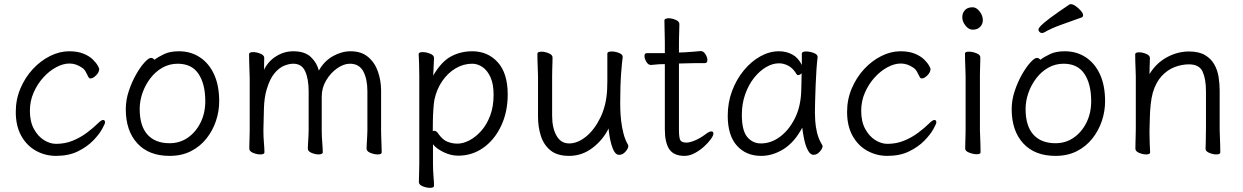

<svg xmlns="http://www.w3.org/2000/svg" viewBox="-20 -733 5988 925"><path d="M486 -143Q486 -137 472 -111.5Q458 -86 429 -56Q400 -26 355.5 -4Q311 18 250 18Q198 18 153.5 -6.5Q109 -31 82.5 -78.5Q56 -126 56 -194Q56 -254 78.5 -307Q101 -360 138 -400Q175 -440 221 -463Q267 -486 313 -486Q354 -486 382 -474.5Q410 -463 426.5 -447Q443 -431 450.5 -417.5Q458 -404 458 -401Q458 -385 443 -370Q428 -355 416 -355Q410 -355 407 -360Q400 -374 393 -387Q386 -400 375 -407Q346 -427 315 -427Q284 -427 250.5 -409Q217 -391 188.5 -359.5Q160 -328 142 -287Q124 -246 124 -199Q124 -147 143.5 -111.5Q163 -76 192 -58Q221 -40 250 -40Q293 -40 330 -55Q367 -70 398.5 -93.5Q430 -117 453 -140Q468 -155 477 -155Q486 -155 486 -143Z M724 -445Q744 -460 772 -473Q800 -486 842 -486Q899 -486 943 -457Q987 -428 1011.5 -374.5Q1036 -321 1036 -245Q1036 -197 1020.5 -150.5Q1005 -104 974.5 -65.5Q944 -27 899.5 -4.5Q855 18 797 18Q697 18 641.5 -42.5Q586 -103 586 -207Q586 -251 600.5 -294.5Q615 -338 635.5 -374Q656 -410 676 -432Q696 -454 707 -454Q717 -454 724 -445ZM797 -43Q846 -43 884.5 -69.5Q923 -96 946 -142Q969 -188 969 -245Q969 -328 936.5 -377Q904 -426 836 -426Q796 -426 762.5 -407Q729 -388 704.5 -356Q680 -324 666.5 -285.5Q653 -247 653 -208Q653 -126 690.5 -84.5Q728 -43 797 -43Z M1750 -293Q1750 -353 1730 -389.5Q1710 -426 1666 -426Q1636 -426 1604.5 -404Q1573 -382 1551.5 -346Q1530 -310 1530 -268V-105Q1530 -77 1532.5 -46.5Q1535 -16 1535 1Q1535 6 1529 8.5Q1523 11 1515 11Q1499 11 1481 3.5Q1463 -4 1463 -17Q1463 -25 1464 -41.5Q1465 -58 1466 -76Q1467 -94 1467 -105V-293Q1467 -352 1450.5 -389Q1434 -426 1393 -426Q1372 -426 1348 -416Q1324 -406 1302 -379.5Q1280 -353 1265 -303Q1253 -263 1251.5 -209.5Q1250 -156 1249 -105Q1249 -74 1251.5 -45Q1254 -16 1254 1Q1254 11 1234 11Q1218 11 1199.5 3.5Q1181 -4 1181 -17Q1181 -25 1181.5 -43.5Q1182 -62 1182.5 -80Q1183 -98 1183 -105V-356Q1183 -366 1182 -389Q1181 -412 1180.5 -436.5Q1180 -461 1180 -472Q1180 -482 1200 -482Q1216 -482 1234.5 -474.5Q1253 -467 1253 -454Q1253 -444 1252.5 -430.5Q1252 -417 1252 -397Q1272 -438 1310.5 -462Q1349 -486 1393 -486Q1449 -486 1478 -458Q1507 -430 1516 -393Q1542 -439 1584 -462.5Q1626 -486 1669 -486Q1721 -486 1753.5 -458.5Q1786 -431 1801 -387.5Q1816 -344 1816 -297V-105Q1816 -99 1816.5 -78Q1817 -57 1818 -34Q1819 -11 1819 1Q1819 11 1799 11Q1783 11 1764.5 3.5Q1746 -4 1746 -17Q1746 -25 1747 -41.5Q1748 -58 1749 -76Q1750 -94 1750 -105Z M2000 -368Q2000 -399 1999 -427Q1998 -455 1997 -472Q1997 -482 2016 -482Q2033 -482 2052 -474.5Q2071 -467 2071 -454Q2071 -448 2070 -432Q2069 -416 2068.5 -398.5Q2068 -381 2067 -369Q2107 -437 2153.5 -461.5Q2200 -486 2255 -486Q2330 -486 2378 -433Q2426 -380 2426 -278Q2426 -194 2394.5 -127Q2363 -60 2309 -21.5Q2255 17 2187 17Q2152 17 2117 0Q2082 -17 2066 -38V56Q2066 87 2068.5 116Q2071 145 2071 162Q2071 172 2051 172Q2035 172 2016.5 164.5Q1998 157 1998 144Q1998 132 1999 106.5Q2000 81 2000 55ZM2065 -101Q2069 -103 2072 -103Q2083 -103 2093 -87Q2113 -59 2136 -50Q2159 -41 2184 -41Q2211 -41 2241 -56.5Q2271 -72 2298 -102Q2325 -132 2341.5 -176Q2358 -220 2358 -276Q2358 -328 2343 -361Q2328 -394 2304.5 -410Q2281 -426 2255 -426Q2213 -426 2175.5 -404Q2138 -382 2111 -343Q2084 -304 2073 -253Q2070 -237 2068 -209Q2066 -181 2065.5 -152Q2065 -123 2065 -101Z M2980 -457Q2977 -439 2972.5 -381Q2968 -323 2968 -237Q2968 -229 2968.5 -205.5Q2969 -182 2972.5 -151Q2976 -120 2984 -89Q2992 -58 3006 -35Q3007 -33 3007 -29Q3007 -18 2993.5 -2.5Q2980 13 2963 13Q2950 13 2941 -0.5Q2932 -14 2926 -35Q2920 -56 2916.5 -77.5Q2913 -99 2912 -114Q2885 -59 2834.5 -20.5Q2784 18 2722 18Q2664 18 2631.5 -9Q2599 -36 2585.5 -79Q2572 -122 2572 -171V-368Q2572 -374 2571 -395Q2570 -416 2569.5 -439.5Q2569 -463 2569 -474Q2569 -484 2589 -484Q2605 -484 2623.5 -476.5Q2642 -469 2642 -456Q2642 -448 2641.5 -431.5Q2641 -415 2640.5 -397.5Q2640 -380 2640 -368V-175Q2640 -117 2661 -79.5Q2682 -42 2722 -42Q2763 -42 2803.5 -75Q2844 -108 2872.5 -166.5Q2901 -225 2905 -301Q2906 -317 2906 -343V-475Q2906 -485 2927 -485Q2944 -485 2962 -478Q2980 -471 2980 -459Z M3183 -424H3178Q3156 -424 3144 -422.5Q3132 -421 3117 -420H3116Q3103 -420 3094 -435Q3085 -450 3085 -463Q3085 -477 3096 -477H3183V-528Q3183 -538 3182.5 -559Q3182 -580 3181.5 -602Q3181 -624 3181 -635Q3181 -640 3187 -642.5Q3193 -645 3201 -645Q3217 -645 3235 -637.5Q3253 -630 3253 -617Q3253 -609 3252.5 -592.5Q3252 -576 3251.5 -558Q3251 -540 3251 -528V-480L3279 -481Q3297 -482 3321 -484Q3345 -486 3355 -487H3356Q3369 -487 3378.5 -472Q3388 -457 3388 -444Q3388 -429 3376 -429Q3366 -429 3338 -429Q3310 -429 3290 -428L3251 -427V-108Q3251 -68 3258 -57Q3265 -46 3287 -46Q3304 -46 3329.5 -57Q3355 -68 3380 -87Q3397 -100 3407 -100Q3417 -100 3417 -89Q3417 -80 3404.5 -62.5Q3392 -45 3371.5 -26.5Q3351 -8 3326.5 5Q3302 18 3278 18Q3226 18 3204.5 -14Q3183 -46 3183 -110Z M3919 -457Q3916 -435 3913.5 -398.5Q3911 -362 3909.5 -321.5Q3908 -281 3907 -246Q3906 -211 3906 -193Q3906 -179 3907.5 -151.5Q3909 -124 3916.5 -93Q3924 -62 3941 -35Q3943 -31 3943 -29Q3943 -18 3929.5 -2.5Q3916 13 3899 13Q3884 13 3872.5 -8.5Q3861 -30 3854.5 -60.5Q3848 -91 3845 -118Q3808 -48 3755.5 -15Q3703 18 3647 18Q3574 18 3530 -31.5Q3486 -81 3486 -175Q3486 -239 3507 -295Q3528 -351 3563.5 -394Q3599 -437 3643 -461.5Q3687 -486 3733 -486Q3768 -486 3797 -470.5Q3826 -455 3843 -420V-475Q3843 -485 3864 -485Q3881 -485 3900 -478Q3919 -471 3919 -459ZM3842 -380Q3833 -371 3825 -371Q3821 -371 3818 -375Q3801 -404 3778.5 -416Q3756 -428 3733 -428Q3702 -428 3670.5 -409.5Q3639 -391 3612.5 -357.5Q3586 -324 3570 -278.5Q3554 -233 3554 -180Q3554 -104 3580 -73Q3606 -42 3646 -42Q3694 -42 3737 -73.5Q3780 -105 3808.5 -161Q3837 -217 3840 -291Q3841 -305 3841 -330Q3841 -355 3842 -380Z M4491 -143Q4491 -137 4477 -111.5Q4463 -86 4434 -56Q4405 -26 4360.5 -4Q4316 18 4255 18Q4203 18 4158.5 -6.5Q4114 -31 4087.5 -78.5Q4061 -126 4061 -194Q4061 -254 4083.5 -307Q4106 -360 4143 -400Q4180 -440 4226 -463Q4272 -486 4318 -486Q4359 -486 4387 -474.5Q4415 -463 4431.5 -447Q4448 -431 4455.5 -417.5Q4463 -404 4463 -401Q4463 -385 4448 -370Q4433 -355 4421 -355Q4415 -355 4412 -360Q4405 -374 4398 -387Q4391 -400 4380 -407Q4351 -427 4320 -427Q4289 -427 4255.5 -409Q4222 -391 4193.5 -359.5Q4165 -328 4147 -287Q4129 -246 4129 -199Q4129 -147 4148.5 -111.5Q4168 -76 4197 -58Q4226 -40 4255 -40Q4298 -40 4335 -55Q4372 -70 4403.5 -93.5Q4435 -117 4458 -140Q4473 -155 4482 -155Q4491 -155 4491 -143Z M4715 -636Q4715 -617 4702 -603.5Q4689 -590 4666 -590Q4647 -590 4631.5 -609.5Q4616 -629 4616 -650Q4616 -670 4628.5 -684Q4641 -698 4666 -698Q4684 -698 4699.5 -678Q4715 -658 4715 -636ZM4632 -368Q4632 -378 4631 -399Q4630 -420 4629.5 -442Q4629 -464 4629 -475Q4629 -484 4648 -484Q4665 -484 4684 -476.5Q4703 -469 4703 -457Q4703 -449 4702.5 -432.5Q4702 -416 4701.5 -398Q4701 -380 4701 -368V-105Q4701 -99 4702 -78Q4703 -57 4703.5 -34Q4704 -11 4704 1Q4704 10 4685 10Q4669 10 4649.5 2.5Q4630 -5 4630 -17Q4630 -25 4630.5 -43.5Q4631 -62 4631.5 -80Q4632 -98 4632 -105Z M5191 -649Q5142 -631 5093.5 -614Q5045 -597 5011 -577Q5005 -574 5000 -574Q4993 -574 4988 -579Q4983 -584 4983 -591Q4983 -597 4995 -609.5Q5007 -622 5039.5 -646.5Q5072 -671 5133 -712Q5135 -713 5139 -713Q5149 -713 5162.5 -703.5Q5176 -694 5187 -681.5Q5198 -669 5198 -659Q5198 -652 5191 -649ZM4992 -445Q5012 -460 5040 -473Q5068 -486 5110 -486Q5167 -486 5211 -457Q5255 -428 5279.5 -374.5Q5304 -321 5304 -245Q5304 -197 5288.5 -150.5Q5273 -104 5242.5 -65.5Q5212 -27 5167.5 -4.5Q5123 18 5065 18Q4965 18 4909.5 -42.5Q4854 -103 4854 -207Q4854 -251 4868.5 -294.5Q4883 -338 4903.5 -374Q4924 -410 4944 -432Q4964 -454 4975 -454Q4985 -454 4992 -445ZM5065 -43Q5114 -43 5152.5 -69.5Q5191 -96 5214 -142Q5237 -188 5237 -245Q5237 -328 5204.5 -377Q5172 -426 5104 -426Q5064 -426 5030.5 -407Q4997 -388 4972.5 -356Q4948 -324 4934.5 -285.5Q4921 -247 4921 -208Q4921 -126 4958.5 -84.5Q4996 -43 5065 -43Z M5788 -17Q5789 -25 5789 -44Q5789 -63 5789.5 -83.5Q5790 -104 5790 -115V-293Q5790 -352 5774 -387.5Q5758 -423 5708 -423Q5674 -423 5639.5 -410Q5605 -397 5577 -367Q5549 -337 5534 -287Q5527 -262 5523.5 -228.5Q5520 -195 5519.5 -162Q5519 -129 5518 -105V-89Q5518 -65 5519 -42Q5520 -19 5521 1Q5521 11 5502 11Q5486 11 5468 3.5Q5450 -4 5450 -17Q5450 -25 5450.5 -46Q5451 -67 5451.5 -87.5Q5452 -108 5452 -115V-364Q5452 -374 5451 -395Q5450 -416 5449.5 -438Q5449 -460 5449 -471Q5449 -481 5468 -481Q5484 -481 5502 -473.5Q5520 -466 5520 -453Q5520 -453 5519.5 -439Q5519 -425 5518.5 -407Q5518 -389 5518 -376Q5550 -429 5601.5 -457Q5653 -485 5708 -485Q5756 -485 5785.5 -467.5Q5815 -450 5830.5 -422Q5846 -394 5851 -361Q5856 -328 5856 -297V-105Q5856 -99 5857 -78Q5858 -57 5858.5 -34Q5859 -11 5859 1Q5859 11 5840 11Q5824 11 5806 3.5Q5788 -4 5788 -16Z"/></svg>

Font: Klee One SemiBold
Style: Regular
Weight: 600
Designer: Fontworks Inc.
Foundry: Fontworks Inc.
Version: Version 1.00;January 12, 2022;FontCreator 13.0.0.2683 64-bit